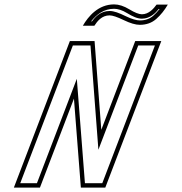

<svg xmlns="http://www.w3.org/2000/svg" viewBox="-20 -854 827 874"><path d="M348.1 0H459.3L714.2 -667H595.5L441.1 -263L410.5 -667H298L43.1 0H161.8L316.6 -405ZM625.9 -789C612.5 -789 593.5 -796.5 568.8 -811.5C544.1 -826.5 521 -834 499.3 -834C427.1 -834 381.7 -779.3 357.2 -737H409.7C423 -757.9 443.7 -784 478.9 -784C492.3 -784 513.7 -776.8 543.2 -762.5C572.8 -748.2 597.1 -741 616.3 -741C646.3 -741 671.4 -750 691.6 -768C711.8 -786 729.2 -807.7 743.9 -833H692.7C679.4 -814.8 657.6 -789 625.9 -789ZM366.6 -20 329.7 -495.2 148.1 -20H72.1L311.7 -647H391.9L427.9 -172.4L609.2 -647H685.2L445.6 -20ZM625.9 -769C663.8 -769 688.9 -795.8 702.6 -813H706.4C696.9 -800.9 688.5 -792.1 678.3 -782.9C661.9 -768.4 642.2 -761 616.3 -761C602 -761 580.1 -766.8 552 -780.5C521.5 -795.3 498.7 -804 478.9 -804C438.5 -804 413.4 -777.3 399 -757H394.8C419.9 -788.5 453.2 -814 499.3 -814C516.3 -814 535.9 -808.1 558.4 -794.4C584.2 -778.7 605.5 -769 625.9 -769Z"/></svg>

Font: Din Kursivschrift
Style: BreitGhost
Weight: 400
Version: Version 1.089